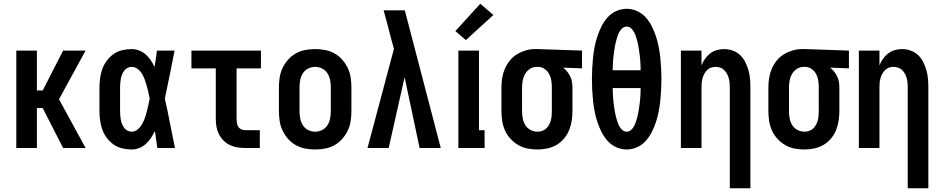

<svg xmlns="http://www.w3.org/2000/svg" viewBox="-20 -790 5028 1025"><path d="M67 0V-520H177V-307H208L317 -520H437L295 -260L437 0H317L208 -213H177V0Z M683 8Q658 8 632.5 2Q607 -4 586.5 -18.5Q566 -33 550.5 -53.5Q535 -74 526.5 -97.5Q518 -121 514.5 -146.5Q511 -172 511 -197V-323Q511 -348 514.5 -373.5Q518 -399 526.5 -422.5Q535 -446 550.5 -466.5Q566 -487 586.5 -501.5Q607 -516 632.5 -522Q658 -528 683 -528Q703 -528 722.5 -520.5Q742 -513 757.5 -499.5Q773 -486 784.5 -469Q796 -452 805 -433Q809 -455 812 -476.5Q815 -498 818 -520H912Q899 -456 886.5 -391.5Q874 -327 860 -263Q875 -198 887.5 -132Q900 -66 914 0H820Q817 -23 813.5 -45.5Q810 -68 807 -91Q798 -72 786.5 -54.5Q775 -37 759.5 -22.5Q744 -8 724 0Q704 8 683 8ZM683 -87Q701 -87 715 -99Q729 -111 738 -126.5Q747 -142 753 -159Q759 -176 763.5 -193.5Q768 -211 772 -228.5Q776 -246 779 -264Q776 -281 772 -298Q768 -315 763.5 -331.5Q759 -348 753 -364.5Q747 -381 738 -396Q729 -411 714.5 -422Q700 -433 683 -433Q671 -433 660.5 -427.5Q650 -422 643 -412.5Q636 -403 631.5 -392Q627 -381 625 -369.5Q623 -358 622 -346.5Q621 -335 621 -323V-197Q621 -185 622 -173.5Q623 -162 625 -150.5Q627 -139 631.5 -128Q636 -117 643 -107.5Q650 -98 660.5 -92.5Q671 -87 683 -87Z M1287 0Q1266 0 1245.5 -3.5Q1225 -7 1206.5 -16Q1188 -25 1173 -40Q1158 -55 1148.5 -74Q1139 -93 1135.5 -113.5Q1132 -134 1132 -155V-425H1002V-520H1373V-425H1243V-155Q1243 -144 1244.5 -133.5Q1246 -123 1251.5 -114Q1257 -105 1267 -100Q1277 -95 1287 -95H1367V0Z M1663 8Q1636 8 1609.5 3Q1583 -2 1559.5 -15Q1536 -28 1518 -48.5Q1500 -69 1488.5 -93Q1477 -117 1473 -143.5Q1469 -170 1469 -197V-323Q1469 -350 1473 -376.5Q1477 -403 1488.5 -427Q1500 -451 1518 -471.5Q1536 -492 1559.5 -505Q1583 -518 1609.5 -523Q1636 -528 1663 -528Q1689 -528 1715.5 -523Q1742 -518 1765.5 -505Q1789 -492 1807 -471.5Q1825 -451 1836.5 -427Q1848 -403 1852 -376.5Q1856 -350 1856 -323V-197Q1856 -170 1852 -143.5Q1848 -117 1836.5 -93Q1825 -69 1807 -48.5Q1789 -28 1765.5 -15Q1742 -2 1715.5 3Q1689 8 1663 8ZM1663 -87Q1682 -87 1700 -96Q1718 -105 1728.5 -122Q1739 -139 1742.5 -158.5Q1746 -178 1746 -197V-323Q1746 -342 1742.5 -361.5Q1739 -381 1728.5 -398Q1718 -415 1700 -424Q1682 -433 1663 -433Q1643 -433 1625 -424Q1607 -415 1596.5 -398Q1586 -381 1582.5 -361.5Q1579 -342 1579 -323V-197Q1579 -178 1582.5 -158.5Q1586 -139 1596.5 -122Q1607 -105 1625 -96Q1643 -87 1663 -87Z M1942 0 2083 -529 2065 -595Q2056 -630 2047 -665Q2038 -700 2028 -735H2141L2333 0H2220L2140 -378L2055 0Z M2427 0V-520H2537V-95H2567V0ZM2467 -576 2411 -624 2544 -770 2614 -710Z M2850 8Q2823 8 2796.5 3Q2770 -2 2747 -15.5Q2724 -29 2705.5 -49Q2687 -69 2676 -93.5Q2665 -118 2661 -144.5Q2657 -171 2657 -197V-323Q2657 -348 2661 -373.5Q2665 -399 2675 -422.5Q2685 -446 2701.5 -466.5Q2718 -487 2739.5 -500Q2761 -513 2786 -520.5Q2811 -528 2836 -528H2851L3087 -520V-425L2987 -429Q2999 -419 3008.5 -407Q3018 -395 3024.5 -381.5Q3031 -368 3033.5 -353Q3036 -338 3036 -323V-197Q3036 -171 3032 -145Q3028 -119 3018 -94.5Q3008 -70 2990.5 -49.5Q2973 -29 2950.5 -16Q2928 -3 2902 2.5Q2876 8 2850 8ZM2849 -87Q2862 -87 2874 -91Q2886 -95 2895.5 -103.5Q2905 -112 2911 -123.5Q2917 -135 2920.5 -147Q2924 -159 2925 -172Q2926 -185 2926 -197V-323Q2926 -341 2923.5 -359Q2921 -377 2912.5 -393.5Q2904 -410 2889 -421Q2874 -432 2856 -433H2845Q2826 -433 2809.5 -422.5Q2793 -412 2783.5 -395.5Q2774 -379 2770.5 -360.5Q2767 -342 2767 -323V-197Q2767 -178 2770.5 -158.5Q2774 -139 2784 -122.5Q2794 -106 2812 -96.5Q2830 -87 2849 -87Z M3326 8Q3297 8 3270 -4Q3243 -16 3223.5 -38Q3204 -60 3191 -86Q3178 -112 3169 -139.5Q3160 -167 3154.5 -195Q3149 -223 3146 -252Q3143 -281 3141.5 -310Q3140 -339 3140 -368Q3140 -396 3141.5 -425Q3143 -454 3146 -483Q3149 -512 3154.5 -540Q3160 -568 3169 -595.5Q3178 -623 3191 -649Q3204 -675 3223.5 -697Q3243 -719 3270 -731Q3297 -743 3326 -743Q3354 -743 3381 -731Q3408 -719 3427.5 -697Q3447 -675 3460 -649Q3473 -623 3482 -595.5Q3491 -568 3496.5 -540Q3502 -512 3505 -483Q3508 -454 3509.5 -425Q3511 -396 3511 -368Q3511 -339 3509.5 -310Q3508 -281 3505 -252Q3502 -223 3496.5 -195Q3491 -167 3482 -139.5Q3473 -112 3460 -86Q3447 -60 3427.5 -38Q3408 -16 3381 -4Q3354 8 3326 8ZM3400 -415Q3400 -428 3399.5 -441Q3399 -454 3398 -467Q3397 -480 3395.5 -493Q3394 -506 3392 -518.5Q3390 -531 3388 -544Q3386 -557 3382.5 -569.5Q3379 -582 3375 -594.5Q3371 -607 3365 -618.5Q3359 -630 3349 -639Q3339 -648 3326 -648Q3312 -648 3302 -639Q3292 -630 3286 -618.5Q3280 -607 3276 -594.5Q3272 -582 3268.5 -569.5Q3265 -557 3263 -544Q3261 -531 3259 -518.5Q3257 -506 3255.5 -493Q3254 -480 3253 -467Q3252 -454 3251.5 -441Q3251 -428 3251 -415ZM3326 -87Q3339 -87 3349 -96Q3359 -105 3365 -116.5Q3371 -128 3375 -140.5Q3379 -153 3382.5 -165.5Q3386 -178 3388 -191Q3390 -204 3392 -216.5Q3394 -229 3395.5 -242Q3397 -255 3398 -268Q3399 -281 3399.5 -294Q3400 -307 3400 -320H3251Q3251 -307 3251.5 -294Q3252 -281 3253 -268Q3254 -255 3255.5 -242Q3257 -229 3259 -216.5Q3261 -204 3263 -191Q3265 -178 3268.5 -165.5Q3272 -153 3276 -140.5Q3280 -128 3286 -116.5Q3292 -105 3302 -96Q3312 -87 3326 -87Z M3876 215V-323Q3876 -335 3875 -347.5Q3874 -360 3870.5 -372.5Q3867 -385 3861 -396Q3855 -407 3846 -416Q3837 -425 3825 -429Q3813 -433 3800 -433Q3788 -433 3776 -429Q3764 -425 3755 -416Q3746 -407 3740 -396Q3734 -385 3730.5 -372.5Q3727 -360 3726 -347.5Q3725 -335 3725 -323V0H3615V-520H3725V-441Q3732 -459 3743.5 -475.5Q3755 -492 3771 -504.5Q3787 -517 3806.5 -522.5Q3826 -528 3846 -528Q3869 -528 3891.5 -520Q3914 -512 3931 -496Q3948 -480 3958.5 -459Q3969 -438 3975.5 -415.5Q3982 -393 3984 -369.5Q3986 -346 3986 -323V215Z M4275 8Q4248 8 4221.5 3Q4195 -2 4172 -15.5Q4149 -29 4130.5 -49Q4112 -69 4101 -93.5Q4090 -118 4086 -144.5Q4082 -171 4082 -197V-323Q4082 -348 4086 -373.5Q4090 -399 4100 -422.5Q4110 -446 4126.5 -466.5Q4143 -487 4164.5 -500Q4186 -513 4211 -520.5Q4236 -528 4261 -528H4276L4512 -520V-425L4412 -429Q4424 -419 4433.5 -407Q4443 -395 4449.5 -381.5Q4456 -368 4458.5 -353Q4461 -338 4461 -323V-197Q4461 -171 4457 -145Q4453 -119 4443 -94.5Q4433 -70 4415.5 -49.5Q4398 -29 4375.5 -16Q4353 -3 4327 2.5Q4301 8 4275 8ZM4274 -87Q4287 -87 4299 -91Q4311 -95 4320.5 -103.5Q4330 -112 4336 -123.5Q4342 -135 4345.5 -147Q4349 -159 4350 -172Q4351 -185 4351 -197V-323Q4351 -341 4348.5 -359Q4346 -377 4337.5 -393.5Q4329 -410 4314 -421Q4299 -432 4281 -433H4270Q4251 -433 4234.5 -422.5Q4218 -412 4208.5 -395.5Q4199 -379 4195.5 -360.5Q4192 -342 4192 -323V-197Q4192 -178 4195.5 -158.5Q4199 -139 4209 -122.5Q4219 -106 4237 -96.5Q4255 -87 4274 -87Z M4826 215V-323Q4826 -335 4825 -347.5Q4824 -360 4820.5 -372.5Q4817 -385 4811 -396Q4805 -407 4796 -416Q4787 -425 4775 -429Q4763 -433 4750 -433Q4738 -433 4726 -429Q4714 -425 4705 -416Q4696 -407 4690 -396Q4684 -385 4680.5 -372.5Q4677 -360 4676 -347.5Q4675 -335 4675 -323V0H4565V-520H4675V-441Q4682 -459 4693.5 -475.5Q4705 -492 4721 -504.5Q4737 -517 4756.5 -522.5Q4776 -528 4796 -528Q4819 -528 4841.5 -520Q4864 -512 4881 -496Q4898 -480 4908.5 -459Q4919 -438 4925.5 -415.5Q4932 -393 4934 -369.5Q4936 -346 4936 -323V215Z"/></svg>

Font: Iosevka QP
Style: Bold
Weight: 700
Designer: Belleve Invis
Foundry: Belleve Invis
Version: Version 20.0.0; ttfautohint (v1.8.4)